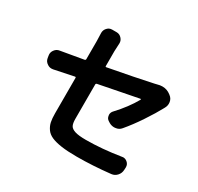

<svg xmlns="http://www.w3.org/2000/svg" viewBox="-171 -997 1288 1246"><g transform="rotate(30 473.0 -374.5)"><path d="M710 -269.5Q694.3 -250 668.9 -247.1Q663.1 -246.1 658.2 -246.1Q638.7 -246.1 621.1 -255.9L610.4 -262.7Q591.8 -273.4 589.8 -294.9Q588.9 -297.9 588.9 -300.8Q588.9 -319.3 602.5 -333Q673.8 -409.2 717.8 -487.3Q718.8 -489.3 717.3 -491.2Q715.8 -493.2 713.9 -492.2Q696.3 -489.3 593.8 -468.8Q491.2 -448.2 419.9 -434.6Q413.1 -432.6 413.1 -425.8V-168Q413.1 -134.8 421.9 -118.2Q430.7 -101.6 458 -92.8Q485.4 -84 540 -84Q659.2 -84 799.8 -106.4Q803.7 -107.4 807.6 -107.4Q824.2 -107.4 837.9 -95.7Q854.5 -82 854.5 -59.6L853.5 -40Q852.5 -14.6 835.9 3.9Q819.3 22.5 794.9 25.4Q663.1 40 542 40Q473.6 40 427.2 33.2Q380.9 26.4 352.1 13.7Q323.2 1 307.6 -21.5Q292 -43.9 286.6 -69.3Q281.2 -94.7 281.2 -132.8V-398.4Q281.2 -406.2 273.4 -404.3Q169.9 -383.8 127 -374Q121.1 -373 115.2 -373Q98.6 -373 85 -382.8Q64.5 -395.5 60.5 -418.9L57.6 -436.5Q56.6 -441.4 56.6 -447.3Q56.6 -463.9 67.4 -478.5Q81.1 -498 104.5 -501Q169.9 -511.7 273.4 -530.3Q281.2 -532.2 281.2 -539.1V-674.8L279.3 -735.4Q279.3 -755.9 293 -771.5Q307.6 -789.1 331.1 -789.1H364.3Q386.7 -789.1 402.3 -771.5Q416 -756.8 416 -736.3L413.1 -674.8V-564.5Q413.1 -556.6 419.9 -558.6Q619.1 -595.7 744.1 -623Q752.9 -625 760.7 -627Q780.3 -632.8 797.9 -632.8Q833 -632.8 860.4 -611.3L865.2 -607.4Q884.8 -592.8 888.7 -568.4Q889.6 -562.5 889.6 -556.6Q889.6 -539.1 880.9 -523.4Q878.9 -520.5 877.9 -517.6Q848.6 -462.9 801.8 -392.6Q754.9 -322.3 710 -269.5Z"/></g></svg>

Font: Gen Jyuu Gothic P Bold
Style: Bold
Weight: 700
Designer: [Source Han Sans]
Ryoko NISHIZUKA  (kana & ideographs); Paul D. Hunt (Latin, Greek & Cyrillic); Wenlong ZHANG  (bopomofo
Version: Version 1.002.20150607